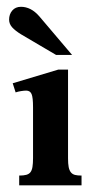

<svg xmlns="http://www.w3.org/2000/svg" viewBox="-20 -556 277 576"><path d="M37.6 0V-29.3Q50.8 -29.3 58.8 -31.5Q66.9 -33.7 71.3 -39.3Q75.7 -44.9 77.4 -55.2Q79.1 -65.4 79.1 -81.5V-234.4Q79.1 -263.7 74.7 -273.9Q70.3 -284.2 58.6 -284.2Q52.2 -284.2 43 -282.7Q33.7 -281.2 26.9 -278.8L18.1 -306.2L154.8 -347.2H184.1V-81.1Q184.1 -64.9 186 -54.9Q188 -44.9 192.6 -39.1Q197.3 -33.2 205.1 -31.2Q212.9 -29.3 224.6 -29.3V0ZM148.4 -391.1 43.9 -452.6Q25.4 -463.9 16.4 -474.1Q7.3 -484.4 7.3 -497.1Q7.3 -513.2 16.8 -524.4Q26.4 -535.6 43 -535.6Q57.6 -535.6 71.5 -528.6Q85.4 -521.5 98.1 -506.8L196.3 -391.1Z"/></svg>

Font: Scheherazade
Style: Bold
Weight: 700
Version: Version 2.100 (build 932/914)